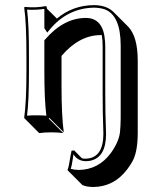

<svg xmlns="http://www.w3.org/2000/svg" viewBox="-20 -459 626 748"><path d="M219.7 -123.5Q219.7 -7.3 228.5 56.6L171.9 0L169.9 2.9L226.6 59.6Q208 56.6 179.7 56.6Q150.9 56.6 132.8 59.6L76.2 2.9L74.2 0Q83 -62 83 -180.2V-234.9Q83 -373 74.2 -429.2L76.2 -432.1Q120.1 -427.7 157.2 -435.1Q160.2 -434.6 161.1 -433.6Q162.6 -430.7 163.1 -424.8L201.7 -386.7Q264.2 -439 347.2 -439Q396 -438.5 422.9 -411.6L479.5 -355Q516.1 -316.9 516.6 -224.6V58.6Q516.6 132.3 496.1 169.4Q488.3 183.6 475.6 200.7Q423.8 269 342.8 269.5Q315.4 269 300.8 261.7L244.1 205.1L243.2 202.1Q248 193.8 254.9 147Q256.8 135.3 258.8 127.9L269 127L299.3 157.7Q306.2 159.2 313 159.2Q382.3 157.7 382.8 63Q382.8 58.6 382.3 44.4Q379.9 -18.1 379.9 -96.2V-277.8Q379.9 -304.2 376.5 -322.3Q373.5 -322.3 370.6 -322.3Q288.1 -321.3 219.7 -241.2ZM165.5 -349.6 163.1 -352.1 165 -349.1ZM152.8 -180.2V-301.8L155.3 -304.7Q227.5 -388.7 314 -389.2Q383.3 -389.2 389.2 -298.3Q389.6 -288.1 390.1 -277.8V-96.2Q390.1 -18.1 392.6 43.5Q393.1 58.1 393.1 63Q393.1 155.3 330.6 167.5Q321.8 168.9 313 168.9Q282.2 168 266.1 142.1Q265.1 147.5 263.7 159.2Q259.8 187 255.4 198.7Q270 202.6 286.1 203.1Q363.3 202.1 411.1 138.2Q442.4 95.2 447.3 57.1Q449.7 36.1 450.2 2V-280.8Q450.2 -399.9 387.2 -422.9Q369.1 -428.7 347.2 -429.2Q242.7 -427.7 172.9 -342.8L164.1 -332L152.8 -349.1V-424.3Q121.1 -419.4 85.4 -421.4Q93.3 -362.3 92.8 -234.9V-180.2Q92.8 -65.9 85.4 -8.3Q105 -10.3 123 -9.8Q142.1 -9.8 160.6 -8.3Q152.8 -70.3 152.8 -180.2Z"/></svg>

Font: Linux Biolinum Shadow O
Style: Regular
Weight: 400
Designer: Philipp H. Poll
Foundry: Philipp H. Poll
Version: Version 1.0.4